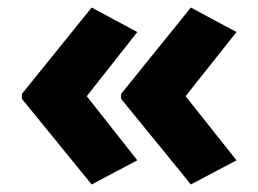

<svg xmlns="http://www.w3.org/2000/svg" viewBox="-20 -532 685 509"><path d="M38 -283 223 -512 344 -447 210 -277 344 -107 223 -43 38 -270ZM301 -283 486 -512 607 -447 472 -277 607 -107 486 -43 301 -270Z"/></svg>

Font: Noto Sans Armenian ExtraBold
Style: Regular
Weight: 800
Version: Version 2.007